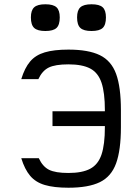

<svg xmlns="http://www.w3.org/2000/svg" viewBox="-20 -864 640 898"><path d="M300 14Q232.5 14 189.5 1.2Q146.5 -11.5 121 -41.8Q95.5 -72 79.5 -124H161.5Q179.5 -85 209.2 -70Q239 -55 300 -55Q365 -55 402 -74.8Q439 -94.5 454.8 -141.2Q470.5 -188 470.5 -269V-349Q470.5 -430.5 454.8 -477.2Q439 -524 402 -543.5Q365 -563 300 -563Q238 -563 207.8 -548Q177.5 -533 159.5 -494H79.5Q95.5 -546.5 121 -576.5Q146.5 -606.5 189.5 -619.2Q232.5 -632 300 -632Q393.5 -632 447 -606Q500.5 -580 523 -518.5Q545.5 -457 545.5 -349V-269Q545.5 -162 523 -100Q500.5 -38 447 -12Q393.5 14 300 14ZM225.5 -274.5V-343.5H520.5V-274.5ZM408 -719Q371.5 -719 356 -733.2Q340.5 -747.5 340.5 -782.5Q340.5 -816 356 -830Q371.5 -844 408 -844Q445 -844 460.2 -830Q475.5 -816 475.5 -782.5Q475.5 -747.5 460.2 -733.2Q445 -719 408 -719ZM192 -719Q155.5 -719 140 -733.2Q124.5 -747.5 124.5 -782.5Q124.5 -816 140 -830Q155.5 -844 192 -844Q229 -844 244.2 -830Q259.5 -816 259.5 -782.5Q259.5 -747.5 244.2 -733.2Q229 -719 192 -719Z"/></svg>

Font: Victor Mono Thin
Style: Regular
Weight: 100
Monospace: yes
Designer: Rune Bjørnerås
Version: Version 1.561;gftools[0.9.30]